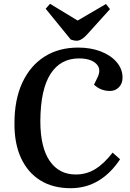

<svg xmlns="http://www.w3.org/2000/svg" viewBox="-20 -975 684 1009"><path d="M493 -569Q514 -613 485 -640.5Q456 -668 395 -668Q298 -668 245.5 -586.5Q193 -505 192 -339Q192 -201 241 -129.5Q290 -58 378 -58Q434 -58 480 -86Q526 -114 572 -173L611 -138Q562 -64 497 -25Q432 14 351 14Q258 14 192 -27Q126 -68 90.5 -144.5Q55 -221 56 -328Q56 -452 97.5 -541Q139 -630 214 -677.5Q289 -725 391 -725Q457 -725 510 -704.5Q563 -684 593.5 -648Q624 -612 624 -567Q624 -536 605 -516.5Q586 -497 558 -497Q509 -497 474 -530ZM220 -929 243 -955 388 -867 537 -954 558 -927 436 -792Q407 -761 383 -761Q374 -761 366.5 -763Q359 -765 352 -767Z"/></svg>

Font: Literata 36pt SemiBold
Style: Italic
Weight: 600
Italic angle: -2°
Designer: Latin by Veronika Burian and Jose Scaglione. Greek by Irene Vlachou. Cyrillic by Vera Evstafieva
Foundry: TypeTogether
Version: Version 3.002